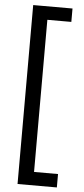

<svg xmlns="http://www.w3.org/2000/svg" viewBox="-65 -834 476 1085"><g transform="rotate(5 173.0 -291.5)"><path d="M301 216H78V-799H301V-723H165V140H301Z"/></g></svg>

Font: Noto Sans Sinhala UI SemiCondensed Medium
Style: Regular
Weight: 500
Width: 4
Designer: Jelle Bosma - Monotype Design Team
Foundry: Monotype Imaging Inc.
Version: Version 2.006; ttfautohint (v1.8.4.7-5d5b)